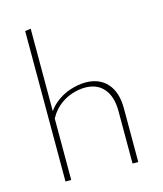

<svg xmlns="http://www.w3.org/2000/svg" viewBox="-108 -794 743 874"><g transform="rotate(-15 263.5 -356.5)"><path d="M408 0V-247Q408 -315 376.5 -352.5Q345 -390 288 -390Q257 -390 223 -378.5Q189 -367 159 -341Q129 -315 111 -272L98 -283Q116 -330 150 -358.5Q184 -387 223 -399.5Q262 -412 296 -412Q361 -412 398 -370.5Q435 -329 435 -253V0ZM92 0V-709L119 -713V0Z"/></g></svg>

Font: Ysabeau Office Thin
Style: Regular
Weight: 250
Designer: Christian Thalmann (Catharsis Fonts)
Version: Version 2.001;gftools[0.9.30]; featfreeze: tnum,lnum,ss02